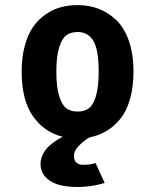

<svg xmlns="http://www.w3.org/2000/svg" viewBox="-20 -532 610 753"><path d="M390.5 185.5Q351.5 197.5 308.2 200.5Q265 203.5 226.8 196.5Q188.5 189.5 163.8 167.5Q139 145.5 139 111Q139 90.5 148.8 71.8Q158.5 53 174 39.5Q189.5 26 202 18Q214.5 10 226.5 4.5Q154 -13 109.5 -75.8Q65 -138.5 65 -251Q65 -307.5 77.2 -352.5Q89.5 -397.5 110.2 -427Q131 -456.5 159.5 -476Q188 -495.5 219 -503.8Q250 -512 284.5 -512Q328 -512 365.5 -498Q403 -484 434.8 -454.5Q466.5 -425 485 -372.8Q503.5 -320.5 503.5 -251Q503.5 -190.5 489.8 -143Q476 -95.5 451.5 -65.5Q427 -35.5 396.8 -17.8Q366.5 0 330.5 7Q308 20.5 289 40Q270 59.5 270 80Q270 96.5 279.2 105.2Q288.5 114 303.8 114.2Q319 114.5 330.8 112.8Q342.5 111 355 107.5ZM284.5 -94.5Q311 -94.5 328.5 -107.5Q346 -120.5 356.5 -156Q367 -191.5 367 -251Q367 -337.5 346 -372Q325 -406.5 284.5 -406.5Q257.5 -406.5 240 -393.5Q222.5 -380.5 211.8 -345.2Q201 -310 201 -251Q201 -191.5 211.8 -156Q222.5 -120.5 240 -107.5Q257.5 -94.5 284.5 -94.5Z"/></svg>

Font: League Mono Narrow SemiBold
Style: Regular
Weight: 600
Width: 3
Designer: Tyler Finck
Foundry: The League of Moveable Type / Tyler Finck
Version: Version 2.210